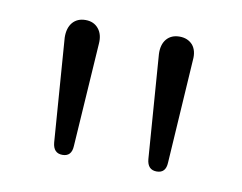

<svg xmlns="http://www.w3.org/2000/svg" viewBox="-44 -766 497 394"><g transform="rotate(10 204.0 -569.5)"><path d="M85.9 -451.2 69.8 -667Q69.3 -687 79.1 -698.7Q88.9 -710 106 -710Q123 -710 132.8 -698.2Q142.6 -686.5 141.1 -667L127 -451.2Q126 -429.2 106.9 -429.2Q87.9 -429.2 85.9 -451.2ZM282.2 -451.2 266.1 -667Q265.1 -687 274.9 -698.7Q284.7 -710 301.8 -710Q318.8 -710 329.1 -698.7Q338.9 -687 336.9 -667L323.2 -451.2Q322.3 -429.2 303.2 -429.2Q284.2 -429.2 282.2 -451.2Z"/></g></svg>

Font: Nunito-Light
Style: Regular
Weight: 300
Designer: Vernon Adams
Foundry: newtypography
Version: Version 3.000